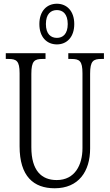

<svg xmlns="http://www.w3.org/2000/svg" viewBox="-20 -999 589 1029"><path d="M285 -761C337 -761 378 -799 378 -870C378 -941 337 -979 285 -979C232 -979 191 -941 191 -870C191 -799 232 -761 285 -761ZM285 -796C253 -796 226 -816 226 -870C226 -925 253 -945 285 -945C316 -945 343 -925 343 -870C343 -816 316 -796 285 -796ZM273 10C401 10 463 -80 463 -203V-604C463 -673 480 -683 524 -683H537V-714H346V-683H362C406 -683 422 -673 422 -606V-205C422 -116 382 -34 284 -34C203 -34 148 -84 148 -210V-603C148 -673 165 -683 208 -683H224V-714H11V-683H25C68 -683 85 -673 85 -607V-215C85 -54 160 10 273 10Z"/></svg>

Font: Noto Serif Georgian ExtraCondensed Light
Style: Regular
Weight: 300
Width: 2
Designer: Monotype Design Team, Akaki Razmadze
Foundry: Google LLC
Version: Version 2.003